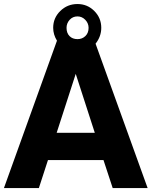

<svg xmlns="http://www.w3.org/2000/svg" viewBox="-36 -949 765 969"><path d="M532.7 0 486.3 -141.1H206.1L160.2 0H-16.1L251.5 -743.7Q232.4 -774.9 232.4 -808.6Q232.4 -858.4 268.3 -893.6Q304.2 -928.7 355 -928.7Q404.8 -928.7 439.9 -893.6Q475.1 -858.4 475.1 -808.6Q475.1 -765.1 446.3 -728.5L709 0ZM355 -866.2Q331.1 -866.2 315.4 -848.9Q299.8 -831.5 299.8 -808.6Q299.8 -782.2 314.9 -766.8Q330.1 -751.5 355 -751.5Q378.9 -751.5 395 -767.1Q411.1 -782.7 411.1 -808.6Q411.1 -831.5 394.5 -848.9Q377.9 -866.2 355 -866.2ZM250 -278.8H442.4L346.2 -576.2Z"/></svg>

Font: Now Alt
Style: Bold
Weight: 700
Designer: Alfredo Marco Pradil
Foundry: Alfredo Marco Pradil
Version: Version 1.002;PS 001.002;hotconv 1.0.88;makeotf.lib2.5.64775